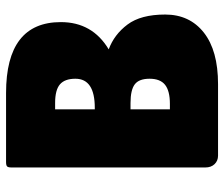

<svg xmlns="http://www.w3.org/2000/svg" viewBox="-73 -667 740 634"><g transform="rotate(-90 297.0 -350.0)"><path d="M541 -519Q541 -415 451 -361Q500 -343 533 -299Q566 -255 566 -174.5Q566 -94 506.5 -47Q447 0 336 0H100Q83 0 72 -11.5Q61 -23 61 -42V-682Q61 -693 64.5 -696.5Q68 -700 79 -700H307Q541 -700 541 -519ZM253 -538V-407H258Q354 -407 354 -471Q354 -506 335.5 -522Q317 -538 274 -538ZM253 -289V-159H271Q314 -159 334 -175Q354 -191 354 -226Q354 -261 335.5 -275Q317 -289 274 -289Z"/></g></svg>

Font: Lilita One
Style: Regular
Weight: 400
Designer: Juan Montoreano
Foundry: Juan Montoreano
Version: Version 1.002